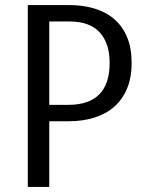

<svg xmlns="http://www.w3.org/2000/svg" viewBox="-20 -740 561 760"><path d="M252 -720Q307 -720 353 -706.5Q399 -693 432 -664.5Q465 -636 483 -593Q501 -550 501 -491Q501 -432 482.5 -388.5Q464 -345 431 -316.5Q398 -288 352 -274Q306 -260 251 -260H175V0H90V-720ZM175 -655V-325H250Q414 -325 414 -491Q414 -569 374.5 -612Q335 -655 254 -655Z"/></svg>

Font: Carrois Gothic
Style: Regular
Weight: 400
Designer: Ralph du Carrois
Foundry: Ralph du Carrois
Version: Version 1.002